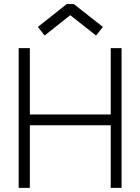

<svg xmlns="http://www.w3.org/2000/svg" viewBox="-20 -913 682 933"><path d="M320.8 -838.9 196.8 -740.2 164.1 -782.2 304.2 -893.1H338.9L480 -782.2L446.8 -740.2L321.8 -838.9ZM70.8 -679.2H125V-356.9H518.1V-679.2H570.8V0H518.1V-304.2H125V0H70.8Z"/></svg>

Font: Rawengulk
Style: Demibold
Weight: 600
Version: Version 0.92